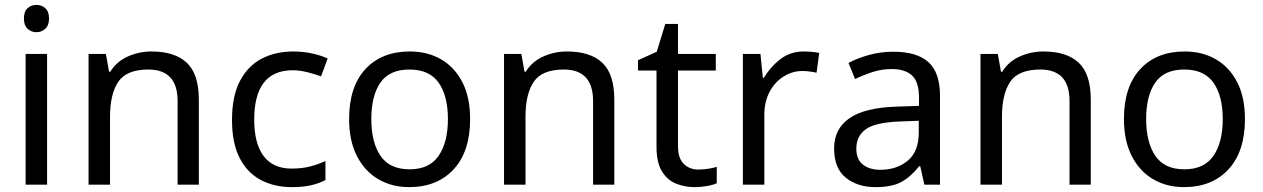

<svg xmlns="http://www.w3.org/2000/svg" viewBox="-20 -757 5177 787"><path d="M130 -737Q150 -737 165.5 -723.5Q181 -710 181 -681Q181 -653 165.5 -639Q150 -625 130 -625Q108 -625 93 -639Q78 -653 78 -681Q78 -710 93 -723.5Q108 -737 130 -737ZM173 -536V0H85V-536Z M601 -546Q697 -546 746 -499.5Q795 -453 795 -349V0H708V-343Q708 -472 588 -472Q499 -472 465 -422Q431 -372 431 -278V0H343V-536H414L427 -463H432Q458 -505 504 -525.5Q550 -546 601 -546Z M1176 10Q1105 10 1049.5 -19Q994 -48 962.5 -109Q931 -170 931 -265Q931 -364 964 -426Q997 -488 1053.5 -517Q1110 -546 1182 -546Q1223 -546 1261 -537.5Q1299 -529 1323 -517L1296 -444Q1272 -453 1240 -461Q1208 -469 1180 -469Q1022 -469 1022 -266Q1022 -169 1060.5 -117.5Q1099 -66 1175 -66Q1219 -66 1252.5 -75Q1286 -84 1314 -97V-19Q1287 -5 1254.5 2.5Q1222 10 1176 10Z M1907 -269Q1907 -136 1839.5 -63Q1772 10 1657 10Q1586 10 1530.5 -22.5Q1475 -55 1443 -117.5Q1411 -180 1411 -269Q1411 -402 1478 -474Q1545 -546 1660 -546Q1733 -546 1788.5 -513.5Q1844 -481 1875.5 -419.5Q1907 -358 1907 -269ZM1502 -269Q1502 -174 1539.5 -118.5Q1577 -63 1659 -63Q1740 -63 1778 -118.5Q1816 -174 1816 -269Q1816 -364 1778 -418Q1740 -472 1658 -472Q1576 -472 1539 -418Q1502 -364 1502 -269Z M2304 -546Q2400 -546 2449 -499.5Q2498 -453 2498 -349V0H2411V-343Q2411 -472 2291 -472Q2202 -472 2168 -422Q2134 -372 2134 -278V0H2046V-536H2117L2130 -463H2135Q2161 -505 2207 -525.5Q2253 -546 2304 -546Z M2843 -62Q2863 -62 2884 -65.5Q2905 -69 2918 -73V-6Q2904 1 2878 5.5Q2852 10 2828 10Q2786 10 2750.5 -4.5Q2715 -19 2693 -55Q2671 -91 2671 -156V-468H2595V-510L2672 -545L2707 -659H2759V-536H2914V-468H2759V-158Q2759 -109 2782.5 -85.5Q2806 -62 2843 -62Z M3275 -546Q3290 -546 3307.5 -544.5Q3325 -543 3338 -540L3327 -459Q3314 -462 3298.5 -464Q3283 -466 3269 -466Q3228 -466 3192 -443.5Q3156 -421 3134.5 -380.5Q3113 -340 3113 -286V0H3025V-536H3097L3107 -438H3111Q3137 -482 3178 -514Q3219 -546 3275 -546Z M3641 -545Q3739 -545 3786 -502Q3833 -459 3833 -365V0H3769L3752 -76H3748Q3713 -32 3674.5 -11Q3636 10 3568 10Q3495 10 3447 -28.5Q3399 -67 3399 -149Q3399 -229 3462 -272.5Q3525 -316 3656 -320L3747 -323V-355Q3747 -422 3718 -448Q3689 -474 3636 -474Q3594 -474 3556 -461.5Q3518 -449 3485 -433L3458 -499Q3493 -518 3541 -531.5Q3589 -545 3641 -545ZM3667 -259Q3567 -255 3528.5 -227Q3490 -199 3490 -148Q3490 -103 3517.5 -82Q3545 -61 3588 -61Q3656 -61 3701 -98.5Q3746 -136 3746 -214V-262Z M4257 -546Q4353 -546 4402 -499.5Q4451 -453 4451 -349V0H4364V-343Q4364 -472 4244 -472Q4155 -472 4121 -422Q4087 -372 4087 -278V0H3999V-536H4070L4083 -463H4088Q4114 -505 4160 -525.5Q4206 -546 4257 -546Z M5083 -269Q5083 -136 5015.5 -63Q4948 10 4833 10Q4762 10 4706.5 -22.5Q4651 -55 4619 -117.5Q4587 -180 4587 -269Q4587 -402 4654 -474Q4721 -546 4836 -546Q4909 -546 4964.5 -513.5Q5020 -481 5051.5 -419.5Q5083 -358 5083 -269ZM4678 -269Q4678 -174 4715.5 -118.5Q4753 -63 4835 -63Q4916 -63 4954 -118.5Q4992 -174 4992 -269Q4992 -364 4954 -418Q4916 -472 4834 -472Q4752 -472 4715 -418Q4678 -364 4678 -269Z"/></svg>

Font: Noto Sans Phoenician
Style: Regular
Weight: 400
Designer: Monotype Design Team
Foundry: Monotype Imaging Inc.
Version: Version 2.001; ttfautohint (v1.8.4.7-5d5b)